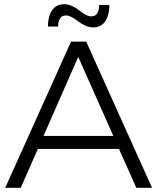

<svg xmlns="http://www.w3.org/2000/svg" viewBox="-20 -898 752 918"><path d="M295.9 -824.2Q276.4 -824.2 267.1 -809.8Q257.8 -795.4 257.8 -771H209Q209 -817.9 228.5 -847.9Q248 -877.9 287.1 -877.9Q306.2 -877.9 325.4 -868.9Q344.7 -859.9 357.9 -848.9Q371.1 -837.9 387.2 -828.9Q403.3 -819.8 416 -819.8Q454.1 -819.8 454.1 -874H502.9Q502.9 -826.7 483.6 -796.9Q464.4 -767.1 424.8 -767.1Q405.8 -767.1 386.5 -776.1Q367.2 -785.2 354 -795.7Q340.8 -806.2 324.7 -815.2Q308.6 -824.2 295.9 -824.2ZM631.8 0 548.8 -186H161.1L79.1 0H4.9L319.8 -699.2H392.1L707 0ZM188 -248H522L354 -626Z"/></svg>

Font: Montserrat arm Light
Style: Regular
Weight: 300
Designer: Julieta Ulanovsky
Foundry: Julieta Ulanovsky
Version: Version 6.000;PS 006.000;hotconv 1.0.88;makeotf.lib2.5.64775